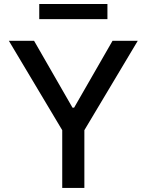

<svg xmlns="http://www.w3.org/2000/svg" viewBox="-20 -929 725 949"><path d="M23.8 -727.3H148.4L338.4 -396.7H346.2L536.2 -727.3H660.9L397 -285.5V0H287.6V-285.5ZM174 -834.5V-909.1H511V-834.5Z"/></svg>

Font: Cannonade Med
Style: Regular
Weight: 500
Designer: Rasmus Andersson
Foundry: rsms
Version: Version 3.012;git-f93a4a705